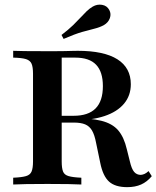

<svg xmlns="http://www.w3.org/2000/svg" viewBox="-20 -788 668 820"><path d="M36.3 0V-29Q73.4 -30.6 91.1 -35.9Q108.9 -41.1 114.9 -55.6Q121 -70.2 121 -98.4V-472.6Q121 -501.6 114.9 -515.7Q108.9 -529.8 91.1 -535.5Q73.4 -541.1 36.3 -541.9V-571Q51.6 -570.2 85.5 -569.8Q119.4 -569.4 168.5 -569.4Q196 -569.4 217.7 -569.4Q239.5 -569.4 256.9 -569.8Q274.2 -570.2 287.9 -570.6Q301.6 -571 312.1 -571Q424.2 -571 481.5 -534.7Q538.7 -498.4 538.7 -428.2Q538.7 -379.8 509.7 -345.2Q480.6 -310.5 426.2 -292.3Q371.8 -274.2 294.4 -274.2H187.9V-293.5H294.4Q357.3 -293.5 388.3 -325Q419.4 -356.5 419.4 -420.2Q419.4 -481.5 390.3 -511.7Q361.3 -541.9 301.6 -541.9H243.5V-98.4Q243.5 -70.2 249.2 -55.6Q254.8 -41.1 273 -35.9Q291.1 -30.6 327.4 -29V0Q287.1 -2.4 183.1 -2.4Q76.6 -2.4 36.3 0ZM523.4 11.3Q471.8 11.3 445.6 -12.5Q419.4 -36.3 408.1 -92.7L390.3 -178.2Q383.9 -212.1 373 -230.6Q362.1 -249.2 343.5 -256.9Q325 -264.5 295.2 -264.5H194.4V-283.9H287.9Q365.3 -283.9 412.5 -272.2Q459.7 -260.5 484.7 -231.5Q509.7 -202.4 521.8 -150L534.7 -98.4Q541.9 -66.9 552.8 -54Q563.7 -41.1 581.5 -41.1Q590.3 -41.9 598 -45.6Q605.6 -49.2 614.5 -57.3L628.2 -35.5Q608.1 -11.3 582.7 0Q557.3 11.3 523.4 11.3ZM251.6 -621.8 242.7 -638.7Q273.4 -662.1 292.7 -681Q312.1 -700 325.4 -714.5Q338.7 -729 350.4 -740.3Q362.1 -751.6 375.8 -759.7Q395.2 -771 416.1 -767.3Q437.1 -763.7 446.8 -745.2Q455.6 -729 449.2 -710.5Q442.7 -691.9 423.4 -680.6Q405.6 -671 383.9 -665.7Q362.1 -660.5 331 -651.6Q300 -642.7 251.6 -621.8Z"/></svg>

Font: Playfair
Style: Bold
Weight: 700
Designer: Claus Eggers Sørensen
Foundry: Claus Eggers Sørensen
Version: Version 2.001;gftools[0.9.30]